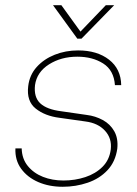

<svg xmlns="http://www.w3.org/2000/svg" viewBox="-20 -704 525 735"><path d="M276 -556 183 -684H215L288 -583L385 -684H417L292 -556ZM220 11Q168 11 126.5 -7Q85 -25 61 -58Q37 -91 39 -136H63Q64 -96 86.5 -68.5Q109 -41 144.5 -27Q180 -13 223 -13Q267 -13 306.5 -26Q346 -39 372.5 -65.5Q399 -92 404 -132Q409 -174 382 -203.5Q355 -233 307 -239Q282 -243 257.5 -246Q233 -249 208 -253Q152 -260 116.5 -288.5Q81 -317 88 -374Q93 -417 120.5 -447.5Q148 -478 189.5 -494.5Q231 -511 279 -511Q352 -511 397.5 -475.5Q443 -440 444 -378H420Q416 -435 375 -461Q334 -487 276 -487Q214 -487 167.5 -457.5Q121 -428 114 -378Q109 -332 134 -308.5Q159 -285 215 -278Q239 -274 263.5 -271Q288 -268 312 -264Q345 -260 373.5 -244.5Q402 -229 417.5 -201.5Q433 -174 429 -135Q422 -85 391.5 -52.5Q361 -20 315.5 -4.5Q270 11 220 11Z"/></svg>

Font: Haskoy Thin
Style: Italic
Weight: 100
Designer: Ertekin Erdin
Foundry: Ertekin Erdin
Version: Version 2.000; ttfautohint (v1.8.4.7-5d5b)